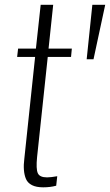

<svg xmlns="http://www.w3.org/2000/svg" viewBox="-20 -783 463 809"><path d="M345.2 -533.2 369.1 -762.7H423.3L374 -533.2ZM162.1 6.3Q132.8 6.3 114.7 -2.9Q96.7 -12.2 89.6 -28.6Q82.5 -44.9 80.8 -66.9Q79.1 -88.9 82.5 -114.3L127.9 -543H52.2L56.2 -578.1H131.3L151.4 -762.7H204.1L184.6 -578.1H282.7L279.3 -543H181.2L136.2 -120.6Q131.3 -71.3 139.2 -53.5Q147 -35.6 178.2 -35.6Q193.8 -35.6 221.2 -40.5L216.8 -0.5Q191.9 6.3 162.1 6.3Z"/></svg>

Font: Oswald
Style: Extra-Light
Weight: 200
Designer: Vernon Adams
Foundry: Vernon Adams
Version: 3.0; ttfautohint (v0.94.23-7a4d-dirty) -l 8 -r 50 -G 200 -x 